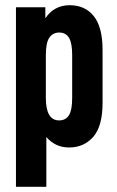

<svg xmlns="http://www.w3.org/2000/svg" viewBox="-20 -556 449 734"><path d="M41 -528.3H153.3V-486.3Q187.5 -536.1 246.1 -536.1Q304.7 -536.1 337.9 -495.1Q372.1 -453.1 372.1 -365.2V-163.1Q372.1 -74.2 336.9 -33.2Q300.8 7.8 244.1 7.8Q191.4 7.8 157.2 -32.2V158.2H41ZM255.9 -181.6V-345.7Q255.9 -390.6 244.1 -411.1Q231.4 -431.6 206.5 -431.6Q181.6 -431.6 168 -411.1Q155.3 -391.6 155.3 -345.7V-181.6Q155.3 -95.7 206.1 -95.7Q231.4 -95.7 244.1 -116.2Q255.9 -135.7 255.9 -181.6Z"/></svg>

Font: Dinish Condensed
Style: Bold
Weight: 700
Width: 3
Designer: Bert Driehuis
Foundry: Playbeing
Version: Version 3.006; git-39231f3c-release